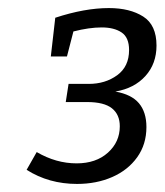

<svg xmlns="http://www.w3.org/2000/svg" viewBox="-20 -795 408 476"><path d="M171 -339Q101 -339 46 -374L71 -418Q119 -390 170 -390Q218 -390 247.5 -416.5Q277 -443 277 -482Q277 -511 257.5 -526.5Q238 -542 196 -542H143L150 -587H200Q241 -587 270.5 -608.5Q300 -630 300 -671Q300 -702 281.5 -714.5Q263 -727 232 -727Q201 -727 162 -717L146 -655H106L117 -751Q190 -775 250 -775Q302 -775 335 -754Q368 -733 368 -682Q368 -637 340.5 -606.5Q313 -576 266 -568Q306 -561 324.5 -539Q343 -517 343 -480Q343 -437 320 -405Q297 -373 258 -356Q219 -339 171 -339Z"/></svg>

Font: Bitter
Style: Italic
Weight: 400
Italic angle: -9°
Designer: Sol Matas, and Bitter project Authors
Foundry: Sol Matas
Version: Version 2.001